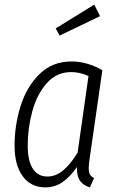

<svg xmlns="http://www.w3.org/2000/svg" viewBox="-20 -800 512 831"><path d="M423 -496 368 -114Q364 -90 364 -71Q364 -55 369 -45.5Q374 -36 387 -29L369 11Q340 2 326 -18Q312 -38 313 -77Q284 -35 251 -12Q218 11 176 11Q114 11 78.5 -37Q43 -85 43 -170Q43 -257 69 -340.5Q95 -424 150.5 -479Q206 -534 290 -534Q357 -534 423 -496ZM100 -170Q100 -104 122 -70Q144 -36 185 -36Q222 -36 254 -63Q286 -90 316 -140L363 -471Q325 -488 288 -488Q225 -488 182.5 -440Q140 -392 120 -319Q100 -246 100 -170ZM388 -780 413 -730 238 -646 221 -677Z"/></svg>

Font: Fira Sans Extra Condensed Light
Style: Italic
Weight: 300
Width: 3
Italic angle: -8°
Designer: Carrois Corporate & Edenspiekermann AG
Foundry: Carrois Corporate GbR & Edenspiekermann AG
Version: Version 4.203